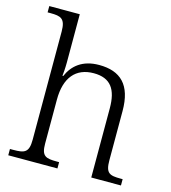

<svg xmlns="http://www.w3.org/2000/svg" viewBox="-112 -851 842 943"><g transform="rotate(15 308.5 -380.0)"><path d="M17 0H267V-32H256C199 -32 177 -38 177 -102V-326C177 -438 228 -498 319 -498C405 -498 439 -448 439 -352V0H590V-32H580C523 -32 503 -39 503 -105V-355C503 -488 443 -544 334 -544C249 -544 201 -502 177 -446H173C174 -451 177 -486 177 -514V-760H22V-728H37C89 -728 113 -721 113 -655V-105C113 -39 91 -32 33 -32H17Z"/></g></svg>

Font: Noto Serif Lao Light
Style: Regular
Weight: 300
Designer: Monotype Design Team
Foundry: Monotype Imaging Inc.
Version: Version 2.003